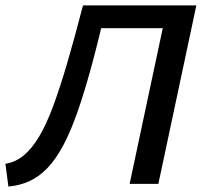

<svg xmlns="http://www.w3.org/2000/svg" viewBox="-27 -678 751 708"><path d="M4 10 -7 -74Q30 -80 60 -104.5Q90 -129 117 -174Q144 -219 169 -286.5Q194 -354 221 -446Q248 -538 279 -658H366Q337 -532 310.5 -434.5Q284 -337 258.5 -264.5Q233 -192 206 -141.5Q179 -91 148.5 -59Q118 -27 82.5 -10.5Q47 6 4 10ZM451 0 591 -658H697L557 0ZM306 -574 324 -658H646L629 -574Z"/></svg>

Font: Ysabeau SemiBold
Style: Italic
Weight: 600
Italic angle: -12°
Designer: Christian Thalmann (Catharsis Fonts)
Version: Version 2.002